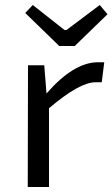

<svg xmlns="http://www.w3.org/2000/svg" viewBox="-20 -748 450 768"><path d="M81 -696 111 -728 238 -628H246L379 -728L410 -691L279 -564H217ZM166 -374Q275 -499 372 -499H397L387 -419H362Q298 -419 176 -315V0H91L92 -487H157Z"/></svg>

Font: Taylor Sans
Style: Regular
Weight: 400
Italic angle: -8°
Designer: Natanael Gama
Version: Version 1.001 September 8, 2015